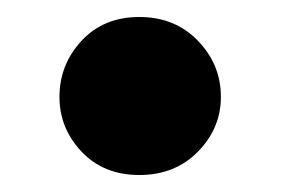

<svg xmlns="http://www.w3.org/2000/svg" viewBox="-20 -182 353 226"><path d="M50 -68Q50 -31 76 -3.5Q102 24 144 24Q186 24 213 -3.5Q240 -31 240 -68Q240 -106 213 -134Q186 -162 144 -162Q102 -162 76 -134Q50 -106 50 -68Z"/></svg>

Font: Jost* 700 Bold Italic
Style: Bold Italic
Weight: 700
Italic angle: -10°
Version: Version 3.200; ttfautohint (v0.97) -l 8 -r 50 -G 200 -x 14 -